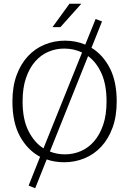

<svg xmlns="http://www.w3.org/2000/svg" viewBox="-20 -854 686 1020"><path d="M301 -710H259L349 -834H412ZM488 -753 522 -740 466 -600Q526 -564 563 -493Q600 -422 600 -315Q600 -236 578 -176Q556 -116 518 -75Q480 -34 429 -13Q378 8 321 8Q271 8 228 -7L167 146L132 132L193 -21Q127 -56 86.5 -129Q46 -202 46 -315Q46 -394 68 -454Q90 -514 128 -555Q166 -596 217 -617Q268 -638 325 -638Q383 -638 433 -617ZM100 -315Q100 -220 131 -158.5Q162 -97 211 -66L416 -575Q372 -596 321 -596Q277 -596 237 -579Q197 -562 166.5 -527Q136 -492 118 -439.5Q100 -387 100 -315ZM325 -34Q369 -34 409 -51Q449 -68 479.5 -103Q510 -138 528 -190.5Q546 -243 546 -315Q546 -405 519 -464.5Q492 -524 448 -556L245 -49Q282 -34 325 -34Z"/></svg>

Font: Mukta Vaani ExtraLight
Style: Regular
Weight: 275
Designer: Noopur Datye, Girish Dalvi, Yashodeep Gholap, Pallavi Karambelkar
Foundry: Ek Type
Version: Version 2.538;PS 1.000;hotconv 16.6.51;makeotf.lib2.5.65220;